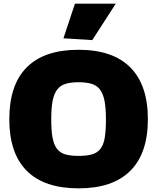

<svg xmlns="http://www.w3.org/2000/svg" viewBox="-20 -1023 862 1053"><path d="M328 -813 391 -1003H615L486 -803ZM411 10Q223 10 127 -86Q31 -182 31 -369Q31 -558 127 -654Q223 -750 411 -750Q598 -750 694.5 -653.5Q791 -557 791 -369Q791 -182 694.5 -86Q598 10 411 10ZM411 -168Q456 -168 485 -176.5Q514 -185 531 -207Q548 -229 554.5 -268Q561 -307 561 -369Q561 -429 553.5 -468.5Q546 -508 529 -531Q512 -554 483 -563Q454 -572 411 -572Q368 -572 339 -563Q310 -554 293 -531Q276 -508 268.5 -469Q261 -430 261 -369Q261 -308 268 -269Q275 -230 292 -207.5Q309 -185 338 -176.5Q367 -168 411 -168Z"/></svg>

Font: Encode Sans Normal
Style: Black
Weight: 900
Designer: Pablo Impallari, Andres Torresi
Foundry: Pablo Impallari, Andres Torresi
Version: Version 1.000; ttfautohint (v1.00) -l 8 -r 50 -G 200 -x 14 -